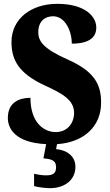

<svg xmlns="http://www.w3.org/2000/svg" viewBox="-20 -744 574 1003"><path d="M241 239C317 239 374 197 374 127C374 73 331 40 273 35L278 9C419 0 509 -85 508 -208C509 -305 470 -372 336 -432C204 -490 180 -530 180 -576C180 -632 214 -659 257 -659C320 -659 355 -583 355 -516C450 -516 483 -552 483 -600C483 -660 422 -724 279 -724C144 -724 40 -647 40 -524C40 -431 78 -361 211 -299C307 -255 367 -222 367 -154C367 -102 333 -54 271 -54C209 -54 139 -104 139 -233C80 -233 21 -209 21 -128C21 -75 56 1 221 9L207 83C244 87 273 91 273 130C273 165 252 172 219 172C203 172 180 169 158 164V228C180 235 224 239 241 239Z"/></svg>

Font: Noto Serif Myanmar Condensed Black
Style: Regular
Weight: 900
Width: 3
Designer: Ben Mitchell and the Monotype Design Team
Foundry: Monotype Imaging Inc.
Version: Version 2.106